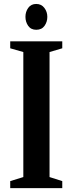

<svg xmlns="http://www.w3.org/2000/svg" viewBox="-20 -976 376 996"><path d="M33 0V-36.5L101 -57.5V-706L33 -725.5V-761.5H303V-725.5L237 -706V-57.5L303 -36.5V0ZM168 -821.5Q140.5 -821.5 126.2 -842Q112 -862.5 112 -888.5Q112 -915 126.5 -935.2Q141 -955.5 168 -955.5Q194.5 -955.5 210 -935.2Q225.5 -915 225.5 -888.5Q225.5 -862.5 211 -842Q196.5 -821.5 168 -821.5Z"/></svg>

Font: Libre Caslon Condensed
Style: Bold
Weight: 700
Designer: Pablo Impallari, Rodrigo Fuenzalida, Katja Schimmel, Ertekin Erdin
Foundry: Pablo Impallari, Rodrigo Fuenzalida
Version: Version 2.000; ttfautohint (v1.8.4.7-5d5b);gftools[0.9.33]